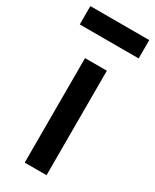

<svg xmlns="http://www.w3.org/2000/svg" viewBox="-239 -808 696 861"><g transform="rotate(30 109.5 -377.5)"><path d="M53 0H166V-541H53ZM-43 -660H262V-755H-43Z"/></g></svg>

Font: Mluvka SemiBold
Style: Regular
Weight: 600
Designer: Modified by Jiří Krblich, Original typeface by Gumpita Rahayu
Foundry: Gumpita Rahayu & Jiří Krblich
Version: Version 2.000;Glyphs 3.1.1 (3134)